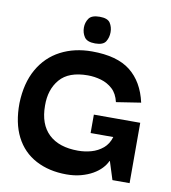

<svg xmlns="http://www.w3.org/2000/svg" viewBox="-83 -810 796 893"><g transform="rotate(10 314.5 -363.5)"><path d="M290 11Q208 11 145.5 -22Q83 -55 50 -119.5Q17 -184 18 -278Q21 -373 58.5 -439Q96 -505 161 -539Q226 -573 309 -573Q428 -573 491 -523Q554 -473 575 -378L459 -360Q450 -399 426.5 -420.5Q403 -442 372 -451Q341 -460 309 -460Q219 -460 177.5 -411.5Q136 -363 137 -287Q137 -199 185.5 -153Q234 -107 324 -107Q356 -107 386.5 -115.5Q417 -124 441 -144Q465 -164 475 -198H368V-285H587V0H506L479 -85H477Q469 -67 453 -50Q437 -33 413.5 -19.5Q390 -6 359 2.5Q328 11 290 11ZM316 -612Q278 -612 265 -631.5Q252 -651 252 -676Q252 -700 265 -719Q278 -738 316 -738Q354 -738 366 -719Q378 -700 378 -676Q378 -651 366 -631.5Q354 -612 316 -612Z"/></g></svg>

Font: Darker Grotesque ExtraBold
Style: Regular
Weight: 800
Designer: Gabriel Lam
Foundry: TypeRant
Version: Version 1.000;gftools[0.9.28]